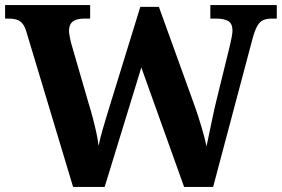

<svg xmlns="http://www.w3.org/2000/svg" viewBox="-20 -734 1107 754"><path d="M84 -608Q78 -629 69 -640.5Q60 -652 46.5 -656.5Q33 -661 13 -661H0V-714H334V-661H311Q281 -661 266 -649.5Q251 -638 251 -613Q251 -605 254 -589Q257 -573 261 -559L328 -328Q336 -303 344 -272.5Q352 -242 358.5 -212.5Q365 -183 367 -161Q374 -193 382 -221.5Q390 -250 399 -279L531 -707H604L742 -325Q759 -278 772.5 -231.5Q786 -185 791 -159Q796 -183 802.5 -214Q809 -245 816 -278.5Q823 -312 831 -344L884 -560Q887 -572 890 -589Q893 -606 893 -614Q893 -640 877.5 -650.5Q862 -661 829 -661H806V-714H1067V-661H1048Q1029 -661 1015 -655.5Q1001 -650 991 -633Q981 -616 972 -583L817 0H703L535 -469L391 0H267Z"/></svg>

Font: Noto Serif Tamil
Style: Regular
Weight: 400
Designer: Indian Type Foundry, Tom Grace, and the Monotype Design Team
Foundry: Monotype Imaging Inc.
Version: Version 2.003